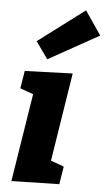

<svg xmlns="http://www.w3.org/2000/svg" viewBox="-58 -890 518 932"><g transform="rotate(5 201.0 -423.5)"><path d="M34 5 115 -504 174 -399 38 -447 52 -533 285 -541 204 -29 146 -136 281 -87 267 0ZM156 -599 97 -682 323 -852 402 -736Z"/></g></svg>

Font: Bitter Thin ExtraBold
Style: Italic
Weight: 800
Italic angle: -9°
Version: Version 2.002